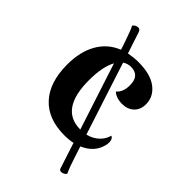

<svg xmlns="http://www.w3.org/2000/svg" viewBox="-241 -843 1000 1000"><g transform="rotate(45 258.5 -343.5)"><path d="M479 -222Q479 -209 475 -194Q457 -130 387 -100L409 -33Q424 15 440 49Q437 53 433 56.5Q429 60 421 63Q413 65 411 65Q397 65 394 50L349 -88Q321 -82 287 -82Q167 -82 102 -152.5Q37 -223 37 -354Q37 -448 74 -513Q111 -578 181 -606L165 -654Q144 -715 133 -736Q134 -737 138.5 -742Q143 -747 152 -750Q160 -752 162 -752Q175 -752 181 -737L220 -618Q259 -625 291 -625Q380 -625 427 -589Q474 -553 474 -497Q474 -457 449 -433.5Q424 -410 384 -410Q363 -410 345 -416Q327 -422 316 -433Q345 -458 345 -508Q345 -580 281 -580Q256 -580 236 -566L366 -166Q403 -175 428.5 -198.5Q454 -222 462 -254Q479 -247 479 -222ZM325 -162 205 -530Q175 -475 175 -375Q175 -162 325 -162Z"/></g></svg>

Font: Arima Madurai Black
Style: Regular
Weight: 900
Designer: Joana Correia and Natanael Gama
Foundry: NDISCOVER
Version: Version 1.020